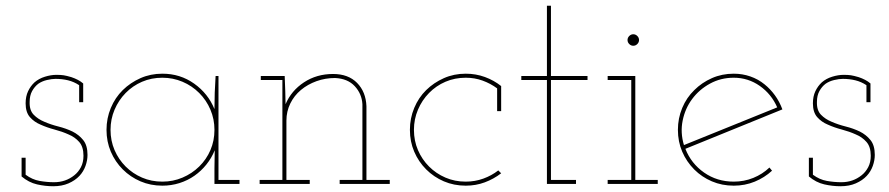

<svg xmlns="http://www.w3.org/2000/svg" viewBox="-20 -639 3090 667"><path d="M256 -28Q241 -12 218 -2Q195 8 165 8Q137 8 108.5 1.5Q80 -5 55 -26V-91H69V-32Q92 -15 117.5 -10.5Q143 -6 168 -6Q188 -6 205.5 -12Q223 -18 238 -30Q252 -41 261 -58Q270 -75 270 -98Q270 -129 255 -146Q240 -163 218 -172Q196 -182 169.5 -189Q143 -196 121 -206Q99 -215 84 -232Q69 -249 69 -280Q69 -304 77.5 -322Q86 -340 100 -353Q115 -366 136 -372.5Q157 -379 176 -379Q191 -379 201 -377.5Q211 -376 228 -371Q240 -367 250.5 -361.5Q261 -356 269 -349V-284H255V-343Q237 -355 216.5 -360Q196 -365 173 -365Q160 -365 143 -361Q126 -357 113 -348Q100 -338 91.5 -322.5Q83 -307 83 -285Q82 -256 97 -240.5Q112 -225 134 -216Q157 -206 183 -199.5Q209 -193 232 -182Q254 -171 269 -152.5Q284 -134 284 -101Q284 -82 277 -62.5Q270 -43 256 -28Z M812 0H725V-54Q725 -70 725.5 -85.5Q726 -101 726 -117Q715 -90 697 -67.5Q679 -45 655.5 -28.5Q632 -12 603.5 -3Q575 6 544 6Q503 6 468 -9Q433 -24 406.5 -50.5Q380 -77 365 -112Q350 -147 350 -188Q350 -228 365 -264Q380 -300 406.5 -326Q433 -352 468 -367.5Q503 -383 544 -383Q606 -383 654.5 -348.5Q703 -314 725 -260Q725 -289 726 -317.5Q727 -346 729 -375H739V-14H812ZM544 -369Q506 -369 473.5 -355Q441 -341 416.5 -316Q392 -291 378 -258Q364 -225 364 -188Q364 -150 378 -117.5Q392 -85 416.5 -60.5Q441 -36 473.5 -22Q506 -8 544 -8Q581 -8 614 -22Q647 -36 672 -60.5Q697 -85 711 -117.5Q725 -150 725 -188Q725 -225 711 -258Q697 -291 672 -316Q647 -341 614 -355Q581 -369 544 -369Z M1056 0H882V-14H961V-361H886V-375H969L971 -322Q971 -309 971.5 -299.5Q972 -290 972 -277Q992 -324 1036 -353Q1080 -382 1137 -382Q1190 -382 1220.5 -351Q1251 -320 1253 -270V-14H1334V0H1160V-14H1239V-277Q1237 -313 1212.5 -339.5Q1188 -366 1144 -368Q1110 -368 1079.5 -357Q1049 -346 1025.5 -326.5Q1002 -307 988.5 -279.5Q975 -252 975 -220V-14H1056Z M1721 -37Q1695 -17 1664 -5.5Q1633 6 1598 6Q1557 6 1522 -9Q1487 -24 1460.5 -50.5Q1434 -77 1419 -112Q1404 -147 1404 -188Q1404 -228 1419 -264Q1434 -300 1460.5 -326Q1487 -352 1522 -367.5Q1557 -383 1598 -383Q1633 -383 1664.5 -371.5Q1696 -360 1721 -340V-253H1707V-332Q1684 -349 1656.5 -359Q1629 -369 1598 -369Q1560 -369 1527.5 -355Q1495 -341 1470.5 -316Q1446 -291 1432 -258Q1418 -225 1418 -188Q1418 -150 1432 -117.5Q1446 -85 1470.5 -60.5Q1495 -36 1527.5 -22Q1560 -8 1598 -8Q1630 -8 1659 -18.5Q1688 -29 1711 -47Z M1981 0H1880V-361H1791V-375H1880V-619H1894V-375H2021V-361H1894V-14H1981Z M2265 0H2091V-14H2173V-361H2091V-375H2187V-14H2265ZM2200 -500Q2200 -492 2194 -486Q2188 -480 2180 -480Q2172 -480 2166 -486Q2160 -492 2160 -500Q2160 -508 2166 -514Q2172 -520 2180 -520Q2188 -520 2194 -514Q2200 -508 2200 -500Z M2662 -46Q2636 -22 2602 -8Q2568 6 2529 6Q2488 6 2453 -9Q2418 -24 2392 -50Q2365 -77 2350 -112Q2335 -147 2335 -188Q2335 -228 2350 -264Q2365 -300 2392 -326Q2418 -352 2453 -367.5Q2488 -383 2529 -383Q2559 -383 2586.5 -373.5Q2614 -364 2636 -346Q2656 -330 2672 -308Q2688 -286 2698 -259Q2613 -224 2529.5 -190.5Q2446 -157 2361 -122Q2381 -71 2426 -39.5Q2471 -8 2529 -8Q2565 -8 2597 -21Q2629 -34 2653 -57ZM2529 -369Q2484 -369 2446.5 -348.5Q2409 -328 2384.5 -295Q2360 -262 2351.5 -220Q2343 -178 2356 -135Q2437 -168 2518 -200.5Q2599 -233 2680 -266Q2660 -312 2619.5 -340.5Q2579 -369 2529 -369Z M2991 -28Q2976 -12 2953 -2Q2930 8 2900 8Q2872 8 2843.5 1.5Q2815 -5 2790 -26V-91H2804V-32Q2827 -15 2852.5 -10.5Q2878 -6 2903 -6Q2923 -6 2940.5 -12Q2958 -18 2973 -30Q2987 -41 2996 -58Q3005 -75 3005 -98Q3005 -129 2990 -146Q2975 -163 2953 -172Q2931 -182 2904.5 -189Q2878 -196 2856 -206Q2834 -215 2819 -232Q2804 -249 2804 -280Q2804 -304 2812.5 -322Q2821 -340 2835 -353Q2850 -366 2871 -372.5Q2892 -379 2911 -379Q2926 -379 2936 -377.5Q2946 -376 2963 -371Q2975 -367 2985.5 -361.5Q2996 -356 3004 -349V-284H2990V-343Q2972 -355 2951.5 -360Q2931 -365 2908 -365Q2895 -365 2878 -361Q2861 -357 2848 -348Q2835 -338 2826.5 -322.5Q2818 -307 2818 -285Q2817 -256 2832 -240.5Q2847 -225 2869 -216Q2892 -206 2918 -199.5Q2944 -193 2967 -182Q2989 -171 3004 -152.5Q3019 -134 3019 -101Q3019 -82 3012 -62.5Q3005 -43 2991 -28Z"/></svg>

Font: Josefin Slab Thin
Style: Regular
Weight: 100
Designer: Santiago Orozco
Foundry: Typemade
Version: Version 2.000